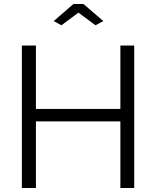

<svg xmlns="http://www.w3.org/2000/svg" viewBox="-20 -937 778 957"><path d="M248 -832 346 -917H396L495 -832L456 -811L371 -874L286 -811ZM649 -710V0H580V-332H159V0H89V-710H159V-394H580V-710Z"/></svg>

Font: Oxford Sans
Style: Regular
Weight: 400
Designer: Matt McInerney, Pablo Impallari, Rodrigo Fuenzalida
Foundry: Matt McInerney, Pablo Impallari, Rodrigo Fuenzalida
Version: Version 3.000g; ttfautohint (v1.5) -l 8 -r 28 -G 28 -x 14 -D